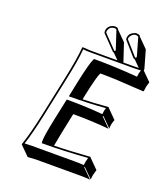

<svg xmlns="http://www.w3.org/2000/svg" viewBox="-158 -941 974 1113"><g transform="rotate(20 329.0 -385.0)"><path d="M314.5 -787.1Q319.8 -813 345.7 -822.3Q354.5 -825.2 363.3 -825.2Q374 -824.7 379.4 -819.8Q382.3 -816.4 383.8 -813L440.4 -756.3L476.6 -647.5Q477.1 -646 477.1 -645H539.1Q556.2 -645 571.8 -646L532.7 -685.1Q527.3 -686 522.9 -689.5Q521.5 -691.4 520 -692.4L449.2 -772.9Q443.8 -779.8 446.3 -792Q451.7 -817.4 480 -827.6Q487.3 -830.1 492.2 -830.1Q506.8 -829.6 512.7 -824.2Q515.1 -820.8 516.6 -817.9L573.2 -761.2L604.5 -651.4Q605.5 -647 605 -641.1L657.7 -588.4Q649.9 -560.1 648.9 -557.6Q647 -547.4 645.5 -531.2L642.6 -527.3Q642.6 -527.3 471.2 -537.6Q418.9 -539.6 373 -539.6Q358.9 -511.7 333 -388.7L328.1 -363.8Q389.2 -365.2 484.4 -373L486.8 -370.1L543 -313.5Q537.1 -299.3 534.2 -285.6Q531.2 -270.5 531.2 -257.3L474.6 -314L471.2 -311L527.8 -254.4Q431.6 -264.2 306.6 -264.6L281.2 -143.6Q272 -99.1 264.2 -54.7Q314.9 -55.7 370.4 -58.6Q425.8 -61.5 456.1 -64L485.8 -65.9L487.3 -62L543.9 -5.4Q538.6 10.7 534.7 27.3Q534.2 30.8 530.8 56.6L474.1 0L471.2 2.9L527.8 59.6Q503.9 56.6 468.8 56.6H195.8L143.1 59.6L86.4 2.9L85.9 0Q110.4 -68.4 138.7 -200.2L190.4 -444.8Q217.8 -574.2 223.1 -645L225.6 -647.9Q227.5 -647.9 275.9 -645H440.4L405.3 -680.2Q400.9 -680.7 398.9 -682.6L398.4 -683.1L316.9 -767.1Q312.5 -774.9 314.5 -787.1ZM214.8 -202.1 242.2 -331.1H250Q367.2 -331.1 464.8 -321.8Q465.8 -333.5 467.8 -344.2Q469.7 -353.5 472.7 -361.8Q365.2 -353 259.3 -353H247.1L266.6 -447.3Q293 -571.3 307.6 -600.6L310.5 -606H316.9Q440.4 -606 579.6 -594.7Q581.1 -607.4 582.5 -616.2Q584 -623.5 588.4 -636.7Q565.4 -634.8 539.1 -634.8H275.9Q251 -634.8 232.4 -637.2Q226.6 -565.9 200.2 -442.9L148.4 -197.8Q122.1 -74.7 99.6 -8.3Q118.2 -9.8 139.2 -9.8H412.1Q442.4 -9.8 464.8 -7.8Q467.3 -25.9 468.3 -31.2Q470.7 -42 474.6 -55.2Q321.8 -43.9 201.7 -43.9H192.4L191.4 -53.2Q189.5 -82.5 214.8 -202.1ZM456.1 -790Q454.6 -783.2 456.1 -780.3L456.5 -779.8L527.8 -699.2Q531.2 -695.3 532.7 -694.8Q536.6 -695.8 538.6 -699.2Q538.6 -701.7 538.6 -705.1L507.3 -814.5Q502.4 -819.3 492.2 -819.8Q474.6 -819.8 461.4 -801.8Q457.5 -795.9 456.1 -790ZM324.2 -785.2Q322.8 -777.8 324.7 -773.4L405.3 -689.9Q409.2 -691.4 411.6 -695.3Q411.1 -698.2 410.2 -700.7L374.5 -809.6Q370.1 -814.9 363.3 -814.9Q335.4 -814.9 325.7 -790Q324.7 -787.1 324.2 -785.2Z"/></g></svg>

Font: Linux Biolinum Shadow O
Style: Italic
Weight: 400
Italic angle: -12°
Designer: Philipp H. Poll
Foundry: Philipp H. Poll
Version: Version 0.6.2